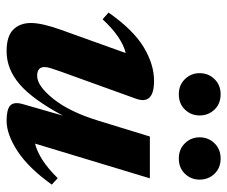

<svg xmlns="http://www.w3.org/2000/svg" viewBox="-74 -618 706 597"><g transform="rotate(90 278.5 -319.0)"><path d="M303 -36.5 339 -162Q289 -68.5 241.8 -27.8Q194.5 13 139 13Q92 13 71.5 -7.8Q51 -28.5 51 -62.5Q51 -97.5 72.5 -157L144.5 -357.5Q94.5 -345 39.5 -285.5L18.5 -304Q72.5 -381 126 -413.2Q179.5 -445.5 231 -445.5Q306.5 -445.5 286.5 -389.5L201 -152.5Q194.5 -134 191.2 -123.2Q188 -112.5 188 -105Q188 -82 215.5 -82Q246.5 -82 287 -132.5Q327.5 -183 355 -273L404 -432.5H534L426 -75.5Q450.5 -81.5 477.2 -98.8Q504 -116 533.5 -146L553.5 -127.5Q502 -55.5 449.8 -21.2Q397.5 13 355 13Q320 13 307.8 1.8Q295.5 -9.5 303 -36.5ZM272.5 -522.5Q244 -522.5 225.5 -541.5Q207 -560.5 207 -587Q207 -614.5 225.5 -633.5Q244 -652.5 272.5 -652.5Q302 -652.5 320.2 -633.5Q338.5 -614.5 338.5 -587Q338.5 -560.5 320.2 -541.5Q302 -522.5 272.5 -522.5ZM472.5 -522.5Q443.5 -522.5 425 -541.5Q406.5 -560.5 406.5 -587Q406.5 -614.5 425 -633.5Q443.5 -652.5 472.5 -652.5Q501.5 -652.5 519.8 -633.5Q538 -614.5 538 -587Q538 -560.5 519.8 -541.5Q501.5 -522.5 472.5 -522.5Z"/></g></svg>

Font: Newsreader Text
Style: Bold Italic
Weight: 700
Italic angle: -17°
Designer: Hugues Gentile
Foundry: Production Type
Version: Version 1.001